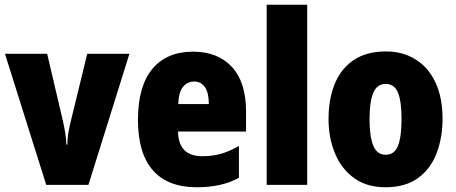

<svg xmlns="http://www.w3.org/2000/svg" viewBox="-20 -780 1923 810"><path d="M175 0 1 -553H179L246 -267Q251 -245 255 -220.5Q259 -196 260 -170H264Q264 -193 268 -217.5Q272 -242 278 -266L348 -553H526L353 0Z M794 -562Q899 -562 958.5 -497.5Q1018 -433 1018 -310V-225H731Q733 -121 833 -121Q876 -121 911.5 -131Q947 -141 988 -164V-30Q917 10 810 10Q688 10 625 -61.5Q562 -133 562 -274Q562 -416 622.5 -489Q683 -562 794 -562ZM799 -436Q771 -436 752.5 -414Q734 -392 732 -341H861Q861 -389 844.5 -412.5Q828 -436 799 -436Z M1276 0H1105V-760H1276Z M1847 -278Q1847 -201 1822.5 -135Q1798 -69 1744.5 -29.5Q1691 10 1606 10Q1527 10 1473.5 -29Q1420 -68 1393 -133.5Q1366 -199 1366 -278Q1366 -361 1392 -425.5Q1418 -490 1472 -526.5Q1526 -563 1608 -563Q1679 -563 1733 -529.5Q1787 -496 1817 -432.5Q1847 -369 1847 -278ZM1539 -277Q1539 -203 1555 -165Q1571 -127 1607 -127Q1644 -127 1659 -165Q1674 -203 1674 -278Q1674 -352 1659 -389Q1644 -426 1607 -426Q1571 -426 1555 -389Q1539 -352 1539 -277Z"/></svg>

Font: Noto Sans Myanmar Condensed Black
Style: Regular
Weight: 900
Width: 3
Designer: Monotype Design Team
Foundry: Monotype Imaging Inc.
Version: Version 2.107; ttfautohint (v1.8.4.7-5d5b)